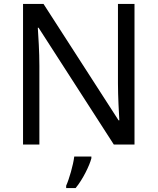

<svg xmlns="http://www.w3.org/2000/svg" viewBox="-20 -734 800 975"><path d="M663 0V-714H579V-311C579 -246 584 -155 586 -123H582L201 -714H97V0H180V-399C180 -472 175 -546 172 -593H176L558 0ZM444 70V61H357C352 104 331 176 316 209V221H364C400 178 435 106 444 70Z"/></svg>

Font: Noto Sans Sunuwar
Style: Regular
Weight: 400
Designer: Anshuman Pandey
Foundry: Jamra Patel LLC
Version: Version 1.000